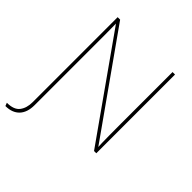

<svg xmlns="http://www.w3.org/2000/svg" viewBox="-239 -857 1207 1207"><g transform="rotate(45 364.5 -253.0)"><path d="M6 194 -2 173Q60 173 85 140.5Q110 108 110 56V-700H132L601 -37Q600 -51 599.5 -72Q599 -93 598.5 -132.5Q598 -172 598 -241V-700H620V0H600L131 -664Q131 -644 131.5 -614.5Q132 -585 132 -554.5Q132 -524 132 -501Q132 -478 132 -470V60Q132 125 99 159.5Q66 194 6 194Z"/></g></svg>

Font: Lexend Thin
Style: Regular
Weight: 100
Designer: Bonnie Shaver-Troup, Thomas Jockin
Foundry: Lexend
Version: Version 1.007; ttfautohint (v1.8.3)